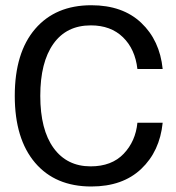

<svg xmlns="http://www.w3.org/2000/svg" viewBox="-20 -682 657 715"><path d="M320 12.5Q185.8 12.5 110.4 -76.2Q35 -165 35 -325Q35 -485.8 110.8 -574.2Q186.7 -662.5 320 -662.5Q436.7 -662.5 505.8 -597.1Q575 -531.7 585.8 -425H491.7Q483.3 -499.2 437.9 -543.3Q392.5 -587.5 318.3 -587.5Q227.5 -587.5 178.8 -518.8Q130 -450 130 -325Q130 -199.2 179.6 -130.8Q229.2 -62.5 317.5 -62.5Q395.8 -62.5 440.4 -109.2Q485 -155.8 491.7 -225H585.8Q575 -118.3 505.8 -52.9Q436.7 12.5 320 12.5Z"/></svg>

Font: Familjen Grotesk GF
Style: Regular
Weight: 400
Designer: Anders Wikstroem, Jonas Baeckman, Matilda Gysing, Kristian Moeller
Foundry: Familjen STHLM AB
Version: Version 2.000; Beta; Release 4; Build 6